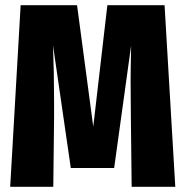

<svg xmlns="http://www.w3.org/2000/svg" viewBox="-20 -715 710 735"><path d="M651 0H484L481 -264L480 -403Q480 -449 482 -541L417 -72H251L183 -541Q187 -432 187 -328V-263L184 0H19L59 -695H275L337 -230L391 -695H610Z"/></svg>

Font: Fira Sans Compressed ExtraBold
Style: Regular
Weight: 800
Width: 1
Designer: bBox Type GmbH & Carrois Corporate GbR & Edenspiekermann AG
Foundry: bBox Type GmbH & Carrois Corporate GbR & Edenspiekermann AG
Version: Version 4.301